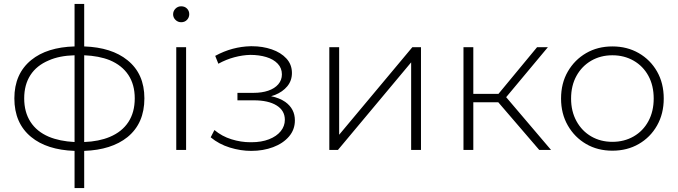

<svg xmlns="http://www.w3.org/2000/svg" viewBox="-20 -762 3449 976"><path d="M359 194V5Q218 0 138 -66Q53 -136 53 -262Q53 -387 139 -457Q219 -522 359 -526V-742H408V-526Q548 -521 628 -456Q714 -387 714 -262Q714 -135 628 -65Q547 0 408 5V194ZM359 -481Q282 -479 228 -455Q166 -429 134.5 -380Q103 -331 103 -262Q103 -192 135 -142.5Q167 -93 228 -67Q283 -44 359 -40ZM408 -40Q483 -43 538 -66Q600 -92 632.5 -141.5Q665 -191 665 -262Q665 -332 632.5 -381Q600 -430 538 -456Q483 -478 408 -481Z M876 0V-522H926V0ZM901 -649Q884 -649 872 -661Q860 -673 860 -689Q860 -706 872 -718Q884 -730 901 -730Q919 -730 930.5 -718.5Q942 -707 942 -690Q942 -673 930.5 -661Q919 -649 901 -649Z M1257 5Q1203 5 1148 -12Q1093 -29 1051 -64L1070 -101Q1108 -69 1156.5 -54Q1205 -39 1252 -39Q1255 -39 1258 -39Q1309 -39 1347.5 -54Q1386 -69 1407 -95Q1428 -121 1428 -153Q1428 -200 1386 -226Q1344 -252 1271 -252H1187V-290H1269Q1311 -290 1343.5 -301Q1376 -312 1394.5 -333.5Q1413 -355 1413 -384Q1413 -416 1391.5 -438.5Q1370 -461 1333.5 -472Q1297 -483 1252 -483Q1213 -482 1171.5 -471Q1130 -460 1090 -438L1074 -478Q1118 -502 1163 -514Q1208 -526 1254 -527Q1257 -527 1261 -527Q1315 -527 1361.5 -511Q1408 -495 1436 -464.5Q1464 -434 1464 -391Q1464 -352 1440.5 -323.5Q1417 -295 1377 -279Q1368 -276 1358 -273Q1401 -264 1430 -244Q1479 -209 1479 -150Q1479 -103 1449 -68Q1419 -33 1368.5 -14Q1318 5 1257 5Z M1654 0V-522H1704V-77L2076 -522H2120V0H2070V-445L1698 0Z M2514 -285 2710 -522H2765L2553 -268L2781 0H2721L2513 -242H2386V0H2336V-522H2386V-285Z M3093 4Q3018 4 2959.5 -30Q2901 -64 2866.5 -124Q2832 -184 2832 -261Q2832 -339 2866.5 -398.5Q2901 -458 2959.5 -492Q3018 -526 3093 -526Q3168 -526 3227 -492Q3286 -458 3320 -398.5Q3354 -339 3354 -261Q3354 -184 3320 -124Q3286 -64 3227 -30Q3168 4 3093 4ZM3093 -41Q3153 -41 3201 -68.5Q3249 -96 3276 -146Q3303 -196 3303 -261Q3303 -327 3276 -376.5Q3249 -426 3201 -453.5Q3153 -481 3093 -481Q3033 -481 2985.5 -453.5Q2938 -426 2910.5 -376.5Q2883 -327 2883 -261Q2883 -196 2910.5 -146Q2938 -96 2985.5 -68.5Q3033 -41 3093 -41Z"/></svg>

Font: Montserrat Z Light
Style: Regular
Weight: 300
Designer: Julieta Ulanovsky
Foundry: Julieta Ulanovsky
Version: Version 8.000